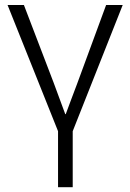

<svg xmlns="http://www.w3.org/2000/svg" viewBox="-20 -533 527 780"><path d="M10.7 -512.7H77.1L198.2 -196.3Q207 -173.8 245.1 -69.3H247.1Q253.9 -87.9 270 -130.9Q286.1 -173.8 293.9 -194.3L411.1 -512.7H478.5L275.4 0V227.5H215.8V0Z"/></svg>

Font: Gothic A1 Light
Style: Regular
Weight: 300
Version: Version 2.50